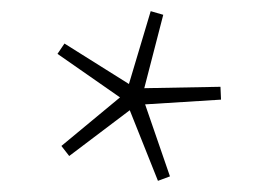

<svg xmlns="http://www.w3.org/2000/svg" viewBox="-20 -725 472 344"><path d="M284.5 -409 263 -401 212.5 -527.5 104 -445.5 90 -463.5 195 -550.5 83 -628.5 95.5 -647 211 -574.5 250 -705 272.5 -698.5 238.5 -567 375 -569.5 376 -546.5 240 -538Z"/></svg>

Font: Newsreader 6pt ExtraLight
Style: Regular
Weight: 275
Designer: Hugues Gentile
Foundry: Production Type
Version: Version 1.003; ttfautohint (v1.8.3)